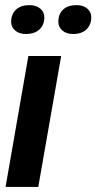

<svg xmlns="http://www.w3.org/2000/svg" viewBox="-20 -737 380 757"><path d="M130.9 0H2L91.8 -516.1H221.2ZM82 -603Q55.7 -603 39.8 -616.7Q23.9 -630.4 23.9 -650.9Q23.9 -680.7 42.7 -698.7Q61.5 -716.8 96.2 -716.8Q122.6 -716.8 138.7 -703.1Q154.8 -689.5 154.8 -668.9Q154.8 -639.2 135.7 -621.1Q116.7 -603 82 -603ZM268.1 -603Q241.7 -603 225.8 -616.7Q210 -630.4 210 -650.9Q210 -681.2 228.5 -699Q247.1 -716.8 282.2 -716.8Q308.6 -716.8 324.2 -703.1Q339.8 -689.5 339.8 -668.9Q339.8 -639.6 321 -621.3Q302.2 -603 268.1 -603Z"/></svg>

Font: Creato Display
Style: Bold Italic
Weight: 700
Italic angle: -10°
Version: Version 1.000